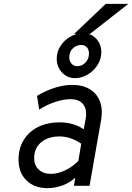

<svg xmlns="http://www.w3.org/2000/svg" viewBox="-20 -963 685 995"><path d="M226 12Q158 12 117 -28.2Q76 -68.5 76 -136Q76 -194 102.8 -237.5Q129.5 -281 177.5 -305Q225.5 -329 290 -329Q324.5 -329 356.5 -319.8Q388.5 -310.5 414 -293L423 -342Q433 -393 412.2 -421Q391.5 -449 345 -449Q310 -449 265.8 -434.5Q221.5 -420 183 -395L172 -466Q218 -494 264.8 -508.5Q311.5 -523 354 -523Q408.5 -523 445.5 -500.5Q482.5 -478 498 -437Q513.5 -396 504 -341L444 0H363L370 -42Q342.5 -16.5 304.2 -2.2Q266 12 226 12ZM244 -62Q279.5 -62 317.8 -80.2Q356 -98.5 386 -129L401 -218Q375.5 -236 346.5 -246Q317.5 -256 289 -256Q248.5 -256 219 -242.2Q189.5 -228.5 173.2 -203.2Q157 -178 157 -144Q157 -106.5 180.8 -84.2Q204.5 -62 244 -62ZM369 -558Q328 -558 301 -587.8Q274 -617.5 274 -658Q274 -695 293.8 -725.2Q313.5 -755.5 344.8 -773.2Q376 -791 411 -791Q451.5 -791 478.2 -762.8Q505 -734.5 505 -693Q505 -656.5 485.2 -625.8Q465.5 -595 434.2 -576.5Q403 -558 369 -558ZM380 -620Q405 -620 423 -638.8Q441 -657.5 441 -686Q441 -706.5 430 -718.2Q419 -730 400 -730Q377 -730 358 -712.8Q339 -695.5 339 -666Q339 -646.5 350.5 -633.2Q362 -620 380 -620ZM364 -787 528 -943H645L446 -787Z"/></svg>

Font: Overpass
Style: Italic
Weight: 400
Italic angle: -10°
Designer: Delve Withrington, Dave Bailey, Thomas Jockin
Foundry: Delve Fonts LLC
Version: Version 4.000